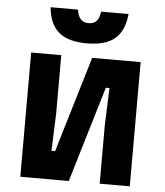

<svg xmlns="http://www.w3.org/2000/svg" viewBox="-57 -897 814 947"><g transform="rotate(5 350.0 -423.0)"><path d="M79 0V-615H228V-326L221 -141H239L381 -615H621V0H472V-289L479 -474H461L319 0ZM291 -846Q295 -814 309 -799Q323 -784 348 -784Q374 -784 387.5 -799Q401 -814 405 -846H541Q533 -762 486.5 -723Q440 -684 348 -684Q256 -684 209.5 -723Q163 -762 155 -846Z"/></g></svg>

Font: Martian Mono
Style: Bold
Weight: 700
Designer: Roman Shamin
Foundry: Evil Martians
Version: Version 1.000